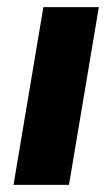

<svg xmlns="http://www.w3.org/2000/svg" viewBox="-20 -520 316 540"><path d="M18 0 102 -500H258L174 0Z"/></svg>

Font: Figtree ExtraBold
Style: Italic
Weight: 800
Italic angle: -9.5°
Foundry: Erik Kennedy
Version: Version 2.001;gftools[0.9.30]